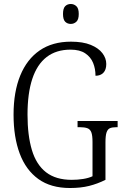

<svg xmlns="http://www.w3.org/2000/svg" viewBox="-20 -933 624 963"><path d="M331 10Q235 10 172.5 -35Q110 -80 79 -162.5Q48 -245 48 -358Q48 -472 81.5 -554Q115 -636 179 -680Q243 -724 336 -724Q396 -724 435 -708Q474 -692 493.5 -666.5Q513 -641 513 -612Q513 -583 498.5 -568Q484 -553 459 -553Q459 -588 447 -617.5Q435 -647 407.5 -665.5Q380 -684 334 -684Q262 -684 214 -647Q166 -610 142 -537.5Q118 -465 118 -358Q118 -254 140 -180.5Q162 -107 211 -69Q260 -31 340 -31Q370 -31 397.5 -35.5Q425 -40 444 -49V-221Q444 -254 438 -269.5Q432 -285 418 -290Q404 -295 382 -295H369V-326H570V-295H563Q543 -295 531.5 -290Q520 -285 514.5 -269Q509 -253 509 -219V-31Q469 -11 427 -0.5Q385 10 331 10ZM335 -813Q318 -813 307 -824Q296 -835 296 -863Q296 -891 307 -902Q318 -913 335 -913Q351 -913 363 -902Q375 -891 375 -863Q375 -835 363 -824Q351 -813 335 -813Z"/></svg>

Font: Noto Serif Ethiopic Condensed Light
Style: Regular
Weight: 300
Width: 3
Designer: Monotype Design Team
Foundry: Monotype Imaging Inc.
Version: Version 2.102